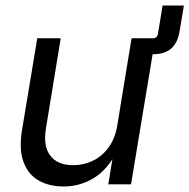

<svg xmlns="http://www.w3.org/2000/svg" viewBox="-20 -676 694 704"><path d="M491.7 -477.1 501.5 -535.6H539.6Q556.2 -535.6 559.1 -552.2L576.2 -655.8H654.3L638.2 -560.1Q631.3 -518.6 607.4 -497.8Q583.5 -477.1 541.5 -477.1ZM213.4 7.8Q159.7 7.8 121.1 -14.6Q82.5 -37.1 65.9 -83Q49.3 -128.9 60.5 -197.8L116.7 -535.6H202.6L148.4 -204.6Q137.7 -140.6 164.3 -105.5Q190.9 -70.3 248.5 -70.3Q287.1 -70.3 320.8 -86.7Q354.5 -103 378.4 -135.7Q402.3 -168.5 410.2 -217.3L462.4 -535.6H549.3L460.4 0H377L398.4 -129.9H414.1Q376.5 -55.7 325.2 -23.9Q273.9 7.8 213.4 7.8Z"/></svg>

Font: Inter 20pt
Style: Italic
Weight: 400
Italic angle: -9.3988°
Version: Version 4.001;git-66647c0bb